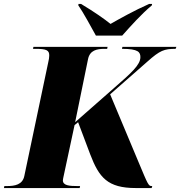

<svg xmlns="http://www.w3.org/2000/svg" viewBox="-54 -951 912 971"><path d="M431 -771H564C607 -819 658 -877 714 -924L715 -931H700C627 -899 545 -853 505 -830C474 -855 423 -891 356 -931H343L342 -924C365 -892 410 -809 431 -771ZM-34 0H349L351 -10H338C296 -10 264 -13 264 -39C264 -43 266 -52 269 -66L323 -318L341 -333L402 -171C447 -53 490 0 633 0H713L716 -10H713C697 -10 694 -18 648 -128L503 -474L692 -640C755 -696 776 -704 834 -704L838 -714H565L563 -704C646 -704 656 -687 656 -662C656 -623 610 -582 524 -507L326 -333L391 -651C400 -697 436 -704 475 -704H488L490 -714H115L113 -704H126C181 -704 196 -697 195 -669C195 -660 193 -649 190 -636L69 -61C60 -17 21 -10 -19 -10H-32Z"/></svg>

Font: Noto Serif Display Black
Style: Italic
Weight: 900
Italic angle: -12°
Designer: Monotype Design Team
Foundry: Monotype Imaging Inc.
Version: Version 2.009